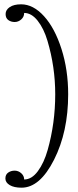

<svg xmlns="http://www.w3.org/2000/svg" viewBox="-20 -766 361 890"><path d="M296 -329Q296 -155 230.5 -25.5Q165 104 80 104Q45 104 25 92Q5 80 5 61.5Q5 43 18 34Q31 25 48 25Q65 25 78.5 37Q92 49 92 66Q127 66 155.5 27.5Q184 -11 201 -71Q236 -195 236 -329Q236 -456 200 -577Q183 -634 154.5 -670Q126 -706 92 -706Q92 -688 78.5 -676Q65 -664 48 -664Q31 -664 18.5 -673Q6 -682 6 -701Q6 -720 25 -733Q44 -746 78 -746Q134 -746 184 -691Q234 -636 265 -539Q296 -442 296 -329Z"/></svg>

Font: Glass Antiqua
Style: Regular
Weight: 400
Version: 1.001